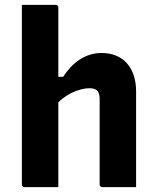

<svg xmlns="http://www.w3.org/2000/svg" viewBox="-20 -770 640 790"><path d="M81 0Q78 0 75.5 -1.5Q73 -3 71.5 -5Q70 -7 70 -11Q70 -91 70 -171Q70 -251 70 -331.5Q70 -412 70 -492Q70 -572 70 -652Q70 -679 70 -704Q70 -729 70 -750Q98 -750 121 -750Q144 -750 165.5 -750Q187 -750 209 -750Q213 -750 215 -748.5Q217 -747 218.5 -745Q220 -743 220 -739Q220 -647 220 -554.5Q220 -462 220 -369.5Q220 -277 220 -184.5Q220 -92 220 0Q195 0 173 0Q151 0 128.5 0Q106 0 81 0ZM203 -328V-454H240Q254 -476 271 -494Q288 -512 308 -525Q328 -538 350.5 -545Q373 -552 398 -552Q430 -552 456.5 -541.5Q483 -531 501.5 -510.5Q520 -490 530 -460.5Q540 -431 540 -394Q540 -346 540 -297Q540 -248 540 -198.5Q540 -149 540 -99Q540 -74 540 -49.5Q540 -25 540 0Q503 0 471 0Q439 0 401 0Q398 0 395.5 -1.5Q393 -3 391.5 -5Q390 -7 390 -11Q390 -70 390 -128.5Q390 -187 390 -246Q390 -305 390 -363Q390 -386 380.5 -396.5Q371 -407 348 -407Q332 -407 312.5 -402Q293 -397 273 -387Q253 -377 235 -362.5Q217 -348 203 -328Z"/></svg>

Font: Recursive ExtraBold
Style: Regular
Weight: 800
Version: Version 1.085